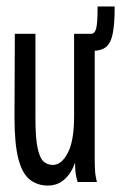

<svg xmlns="http://www.w3.org/2000/svg" viewBox="-20 -565 390 596"><path d="M129 11Q96 11 72.5 -7.5Q49 -26 37 -72Q25 -118 25 -201L26 -460H90V-198Q90 -135 97 -104Q104 -73 116 -63Q128 -53 144 -53Q171 -53 190.5 -90.5Q210 -128 210 -203V-460H274V-71Q274 -53 275 -35.5Q276 -18 281 0H221Q216 -16 214.5 -29.5Q213 -43 213 -60Q202 -28 180.5 -8.5Q159 11 129 11ZM336 -545Q336 -491 330 -461Q324 -431 309 -419Q294 -407 266 -407L263 -460Q274 -460 278.5 -476.5Q283 -493 283 -545Z"/></svg>

Font: Inconsolata ExtraCondensed Medium
Style: Regular
Weight: 500
Width: 2
Monospace: yes
Designer: Raph Levien, Cyreal, Brenton Simpson
Foundry: Raph Levien, Cyreal, Google
Version: Version 3.001; ttfautohint (v1.8.2.53-6de2)